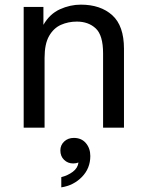

<svg xmlns="http://www.w3.org/2000/svg" viewBox="-20 -550 630 827"><path d="M82 0V-520H167V-443Q194 -490 238 -510Q282 -530 328 -530Q413 -530 463.5 -484.5Q514 -439 514 -340V0H424V-320Q424 -398 392.5 -427.5Q361 -457 311 -457Q274 -457 242.5 -443Q211 -429 191.5 -395Q172 -361 172 -301V0ZM244 257V213Q272 206 293.5 190Q315 174 318 150Q308 154 295 154Q272 154 256 138.5Q240 123 240 98Q240 75 256.5 59.5Q273 44 298 44Q331 44 350 66.5Q369 89 369 122Q369 175 333 212Q297 249 244 257Z"/></svg>

Font: Hedvig Letters Sans
Style: Regular
Weight: 400
Designer: Alexander Örn & Tor Weibull
Foundry: Kanon Foundry
Version: Version 1.000; ttfautohint (v1.8.4.7-5d5b)